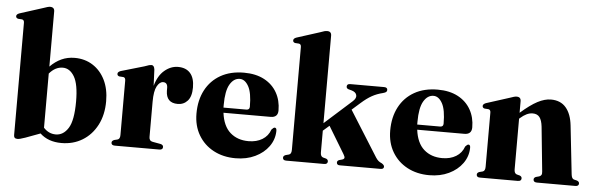

<svg xmlns="http://www.w3.org/2000/svg" viewBox="-49 -911 3355 1084"><g transform="rotate(5 1629.0 -369.0)"><path d="M220.5 -725V-412.5Q250 -442.5 284.2 -458.2Q318.5 -474 359.5 -474Q417 -474 461.8 -445.5Q506.5 -417 531.8 -365.8Q557 -314.5 557 -245.5Q557 -168 526.8 -110Q496.5 -52 444.2 -20.2Q392 11.5 325.5 11.5Q250 11.5 204 -32L120.5 -1Q101 5.5 92.2 7.8Q83.5 10 76 10Q56 10 56 -9.5V-646Q56 -662.5 43.5 -664.5L21.5 -666Q9 -669 9 -680Q9 -691 26 -697L157.5 -739Q184.5 -749 195.5 -749Q220.5 -749 220.5 -725ZM297 -413Q254.5 -413 220.5 -373V-66Q249.5 -34 289.5 -34Q332.5 -34 360.2 -77.8Q388 -121.5 388 -229.5Q388 -327 362.5 -370Q337 -413 297 -413Z M812.5 -447.5 816.5 -355.5Q833 -414.5 868.5 -444.2Q904 -474 945 -474Q990 -474 1014.2 -446.5Q1038.5 -419 1038.5 -365.5Q1038.5 -314.5 1016.5 -290Q994.5 -265.5 960.5 -265.5Q895 -265.5 893.5 -334V-352.5Q892.5 -381 868.5 -381Q848.5 -381 833.5 -353.5Q818.5 -326 818.5 -266V-65.5Q818.5 -43.5 839 -40L883.5 -32Q899.5 -28.5 899.5 -15.5Q899.5 0 879.5 0H628Q607.5 0 607.5 -15.5Q607.5 -26 621.5 -31.5L640 -36Q654 -40 654 -62.5V-370.5Q654 -388 642 -390L619 -391.5Q607 -394.5 607 -405.5Q607 -416.5 624 -422.5L754.5 -460.5Q772.5 -467.5 780.8 -469.5Q789 -471.5 794.5 -471.5Q809.5 -471.5 812.5 -447.5Z M1531 -278.5Q1531 -238.5 1489.5 -238.5H1222.5Q1232 -163.5 1273 -127.2Q1314 -91 1377 -91Q1422.5 -91 1455 -110.8Q1487.5 -130.5 1500.5 -167.5Q1511.5 -180 1518 -180Q1529.5 -180 1529 -161.5Q1528 -113.5 1499.8 -74.2Q1471.5 -35 1423 -11.8Q1374.5 11.5 1312 11.5Q1242 11.5 1187.5 -17.5Q1133 -46.5 1102 -99Q1071 -151.5 1071 -221Q1071 -297 1101 -354Q1131 -411 1186.5 -442.5Q1242 -474 1319 -474Q1386 -474 1433.5 -448.8Q1481 -423.5 1506 -379.2Q1531 -335 1531 -278.5ZM1220 -283.5Q1220 -275.5 1220 -267.5H1349.5Q1368 -267.5 1368 -285.5Q1368 -364 1347.8 -400.5Q1327.5 -437 1298 -437Q1264 -437 1242 -399.8Q1220 -362.5 1220 -283.5Z M1598.5 0Q1579.5 0 1579.5 -15.5Q1579.5 -26 1593 -31L1612 -36Q1625.5 -40.5 1625.5 -63.5V-646Q1625.5 -662.5 1613 -664.5L1591 -666Q1579 -669 1579 -680Q1579 -691 1595.5 -697L1727 -739Q1741.5 -744.5 1749.8 -746.8Q1758 -749 1766 -749Q1790 -749 1790 -725V-229L1944.5 -367.5Q1965 -386 1960.5 -403.2Q1956 -420.5 1931.5 -427.5L1914.5 -432Q1902.5 -436 1902.5 -446.5Q1902.5 -462 1921.5 -462H2113Q2132.5 -462 2132.5 -447Q2132.5 -440.5 2128 -436Q2123.5 -431.5 2110 -428Q2076.5 -420 2048.5 -404.5Q2020.5 -389 1988.5 -360.5L1941.5 -319L2103.5 -61Q2111.5 -49 2118.8 -43Q2126 -37 2137 -32.5Q2152 -23.5 2152 -14Q2152 0 2133.5 0H1902.5Q1885 0 1885 -15Q1885 -24.5 1896 -29L1912 -33.5Q1923 -36.5 1925 -43.2Q1927 -50 1918 -64.5L1825.5 -217.5L1790 -186.5V-63.5Q1790 -41 1804 -36L1822.5 -31Q1833.5 -26 1833.5 -16Q1833.5 0 1813.5 0Z M2629 -278.5Q2629 -238.5 2587.5 -238.5H2320.5Q2330 -163.5 2371 -127.2Q2412 -91 2475 -91Q2520.5 -91 2553 -110.8Q2585.5 -130.5 2598.5 -167.5Q2609.5 -180 2616 -180Q2627.5 -180 2627 -161.5Q2626 -113.5 2597.8 -74.2Q2569.5 -35 2521 -11.8Q2472.5 11.5 2410 11.5Q2340 11.5 2285.5 -17.5Q2231 -46.5 2200 -99Q2169 -151.5 2169 -221Q2169 -297 2199 -354Q2229 -411 2284.5 -442.5Q2340 -474 2417 -474Q2484 -474 2531.5 -448.8Q2579 -423.5 2604 -379.2Q2629 -335 2629 -278.5ZM2318 -283.5Q2318 -275.5 2318 -267.5H2447.5Q2466 -267.5 2466 -285.5Q2466 -364 2445.8 -400.5Q2425.5 -437 2396 -437Q2362 -437 2340 -399.8Q2318 -362.5 2318 -283.5Z M2888 -449.5V-384Q2942 -431.5 2982.5 -452.8Q3023 -474 3058 -474Q3113 -474 3143.5 -438.2Q3174 -402.5 3181 -338L3211 -64.5Q3213.5 -39.5 3226 -35.5L3244 -31Q3257 -26 3257 -15.5Q3257 0 3237.5 0H3020Q2999.5 0 2999.5 -16Q2999.5 -26 3011 -31L3029.5 -36Q3037.5 -38.5 3041.5 -45Q3045.5 -51.5 3044 -64.5L3018.5 -317Q3014.5 -352.5 3001.5 -369.8Q2988.5 -387 2962 -387Q2929 -387 2892 -354L2888 -350.5V-63.5Q2888 -41 2902 -36L2920.5 -31Q2931.5 -26 2931.5 -16Q2931.5 0 2911.5 0H2697Q2677.5 0 2677.5 -15.5Q2677.5 -26 2690.5 -31L2710 -36Q2723.5 -40.5 2723.5 -63.5V-370.5Q2723.5 -387 2711 -389L2689 -390.5Q2677 -393.5 2677 -404.5Q2677 -415 2693.5 -421.5L2825 -463.5Q2839.5 -468.5 2847.8 -471Q2856 -473.5 2864 -473.5Q2888 -473.5 2888 -449.5Z"/></g></svg>

Font: Fraunces 72pt S000
Style: Bold
Weight: 700
Version: Version 1.000; ttfautohint (v1.8.3)